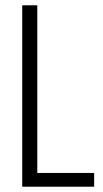

<svg xmlns="http://www.w3.org/2000/svg" viewBox="-20 -706 390 726"><path d="M64 0V-686H121V-52H336V0Z"/></svg>

Font: Archivo ExtraCondensed ExtraLight
Style: Regular
Weight: 250
Width: 2
Designer: Hector Gatti
Foundry: Omnibus-Type
Version: Version 2.001